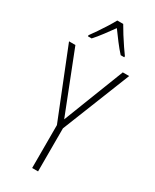

<svg xmlns="http://www.w3.org/2000/svg" viewBox="-239 -1009 864 1070"><g transform="rotate(30 193.5 -474.5)"><path d="M194 -324 346 -714H387L213 -277V0H175V-276L0 -714H41ZM213 -949Q226 -926 244.5 -896.5Q263 -867 281.5 -840Q300 -813 311 -798V-791H288Q265 -816 240 -849Q215 -882 194 -911Q174 -883 148.5 -849Q123 -815 101 -791H77V-798Q91 -817 109.5 -844Q128 -871 145.5 -899Q163 -927 175 -949Z"/></g></svg>

Font: Noto Sans Kannada Condensed ExtraLight
Style: Regular
Weight: 200
Width: 3
Designer: Jelle Bosma - Monotype Design Team
Foundry: Monotype Imaging Inc.
Version: Version 2.005; ttfautohint (v1.8.4.7-5d5b)